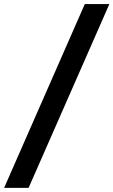

<svg xmlns="http://www.w3.org/2000/svg" viewBox="-46 -790 555 939"><path d="M488.8 -770 93.8 128.9H-25.9L368.7 -770Z"/></svg>

Font: Aurulent Sans
Style: BoldItalic
Weight: 700
Italic angle: -11°
Version: Version 2007.05.04